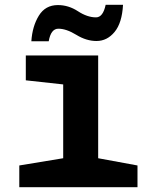

<svg xmlns="http://www.w3.org/2000/svg" viewBox="-20 -776 640 796"><path d="M182 -605Q191 -657 222 -657Q255 -657 296.5 -631.5Q338 -606 380 -606Q424 -606 455 -643.5Q486 -681 490 -756H418Q407 -704 378 -704Q342 -704 303 -729.5Q264 -755 220 -755Q168 -755 141 -711Q114 -667 110 -605ZM550 0V-90L387 -120V-546H87V-443L242 -426V-120L60 -90V0Z"/></svg>

Font: Noto Sans Mono UI
Style: Bold
Weight: 700
Designer: Monotype Design team
Foundry: Monotype Imaging Inc.
Version: 1.000